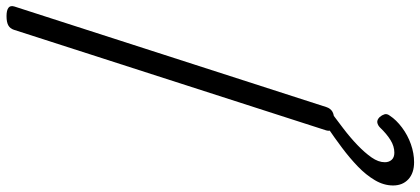

<svg xmlns="http://www.w3.org/2000/svg" viewBox="-478 -676 1320 603"><g transform="rotate(-90 182.5 -375.0)"><path d="M106 14Q87 14 78.5 8Q70 2 74 -11L390 -992Q394 -1004 404 -1009.5Q414 -1015 433 -1015Q451 -1015 459 -1009Q467 -1003 463 -990L147 -10Q143 2 133.5 8Q124 14 106 14ZM-26 265Q-60 265 -79.5 247Q-99 229 -99 199Q-99 170 -82.5 142Q-66 114 -39.5 88.5Q-13 63 19 39Q51 15 82 -6H138V-1Q110 20 81 42Q52 64 28 87Q4 110 -11 131.5Q-26 153 -26 173Q-26 186 -18.5 194.5Q-11 203 4 203Q24 203 43.5 191Q63 179 83 158Q90 151 98.5 149.5Q107 148 116 157Q122 164 124.5 172Q127 180 120 189Q107 209 83 227Q59 245 30.5 255Q2 265 -26 265Z"/></g></svg>

Font: Playwrite RO Light
Style: Regular
Weight: 300
Version: Version 1.002